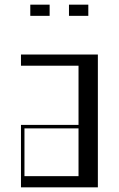

<svg xmlns="http://www.w3.org/2000/svg" viewBox="-20 -804 510 824"><path d="M70 -268H317V-522H70V-570H400V0H70ZM317 -48V-253H85V-48ZM110 -784H193V-736H110ZM276 -784H359V-736H276Z"/></svg>

Font: Facade Sud
Style: Regular
Weight: 100
Designer: Éléonore Fines
Foundry: Velvetyne Type Foundry
Version: Version 1.001;Glyphs 3.2 (3202)